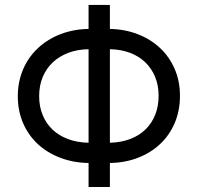

<svg xmlns="http://www.w3.org/2000/svg" viewBox="-20 -747 790 767"><path d="M419 -631.4Q478.7 -630.3 529.8 -610.6Q581 -590.9 618.6 -555.9Q656.2 -521 677.6 -472.1Q698.9 -423.3 698.9 -364.3Q698.9 -305 678.1 -256Q657.3 -207 620 -171.9Q582.7 -136.7 531.4 -116.8Q480.1 -96.9 419 -95.9V0H333.8V-95.9Q272.7 -96.9 220.9 -116.7Q169 -136.4 131.2 -171.3Q93.4 -206.3 72.3 -255.1Q51.1 -304 51.1 -362.9Q51.1 -402.3 60.9 -437.5Q70.7 -472.7 88.8 -502.3Q106.9 -532 132.5 -555.6Q158 -579.2 189.5 -595.9Q220.9 -612.6 257.5 -621.8Q294 -631 333.8 -631.4V-727.3H419ZM333.8 -550.4Q289.8 -549.7 253.6 -536.2Q217.3 -522.7 191.2 -498.2Q165.1 -473.7 150.7 -439.5Q136.4 -405.2 136.4 -362.9Q136.4 -321 150.6 -286.9Q164.8 -252.8 190.5 -228.7Q216.3 -204.5 252.7 -191.1Q289.1 -177.6 333.8 -176.8ZM419 -176.8Q463.8 -177.9 499.8 -191.6Q535.9 -205.3 561.1 -229.8Q586.3 -254.3 600 -288.4Q613.6 -322.4 613.6 -364.3Q613.6 -406.6 599.4 -440.5Q585.2 -474.4 559.7 -498.8Q534.1 -523.1 498.2 -536.4Q462.4 -549.7 419 -550.4Z"/></svg>

Font: Fast_Sans
Style: Regular
Weight: 400
Designer: Rasmus Andersson
Foundry: rsms
Version: Version 3.018;git-588b23468